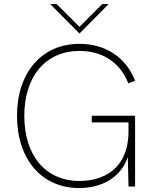

<svg xmlns="http://www.w3.org/2000/svg" viewBox="-20 -921 764 948"><path d="M371 7.5C470 7.5 572.5 -34.5 611 -145L614.5 0H647V-349.5H433V-316.5H614.5V-274.5C614.5 -80 483 -27.5 372.5 -27.5C205.5 -27.5 100 -152.5 100 -349C100 -544 205.5 -669.5 372.5 -669.5C488.5 -669.5 574 -610.5 613.5 -509.5L647 -522.5C603 -635.5 503.5 -704.5 372.5 -704.5C186.5 -704.5 64 -563.5 64 -349C64 -133.5 186.5 7.5 371 7.5ZM228 -901 372.5 -755.5 516.5 -901H485L372.5 -788.5L259.5 -901Z"/></svg>

Font: HK Grotesk ExtraLight
Style: Regular
Weight: 200
Designer: Alfredo Marco Pradil
Foundry: Hanken Design Co.
Version: Version 3.001;FEAKit 1.0